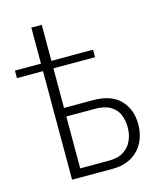

<svg xmlns="http://www.w3.org/2000/svg" viewBox="-123 -810 744 890"><g transform="rotate(-15 249.0 -365.0)"><path d="M112 0V-521H-13V-557H112V-730H162V-557H362V-521H162V-331H301Q388 -331 431.5 -286Q475 -241 475 -169Q475 -122 456 -84Q437 -46 399 -23Q361 0 305 0ZM162 -41H300Q344 -41 371.5 -59Q399 -77 411.5 -106Q424 -135 424 -168Q424 -200 413 -228Q402 -256 374 -273Q346 -290 298 -290H162Z"/></g></svg>

Font: Raleway Light
Style: Regular
Weight: 300
Designer: Matt McInerney, Pablo Impallari, Rodrigo Fuenzalida
Foundry: Matt McInerney, Pablo Impallari, Rodrigo Fuenzalida
Version: Version 4.026